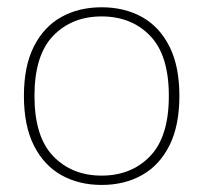

<svg xmlns="http://www.w3.org/2000/svg" viewBox="-20 -508 564 533"><path d="M262.2 -462.4Q344.7 -462.4 396.7 -408.7Q448.7 -355 448.7 -241.7Q448.7 -128.4 396.7 -74.5Q344.7 -20.5 262.2 -20.5Q179.7 -20.5 127.7 -74.5Q75.7 -128.4 75.7 -241.7Q75.7 -355 127.7 -408.7Q179.7 -462.4 262.2 -462.4ZM262.2 -487.8Q198.7 -487.8 150.1 -460.7Q101.6 -433.6 74 -378.9Q46.4 -324.2 46.4 -241.7Q46.4 -159.2 74 -104.2Q101.6 -49.3 150.1 -22Q198.7 5.4 262.2 5.4Q325.7 5.4 374.3 -22Q422.9 -49.3 450.4 -104.2Q478 -159.2 478 -241.7Q478 -324.2 450.4 -378.9Q422.9 -433.6 374.3 -460.7Q325.7 -487.8 262.2 -487.8Z"/></svg>

Font: Estedad-FD-VF Thin
Style: Regular
Weight: 100
Designer: Amin Abedi
Version: Version 5.0